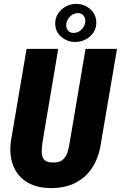

<svg xmlns="http://www.w3.org/2000/svg" viewBox="-20 -964 626 995"><path d="M423.3 -710.9H586.4L503.9 -227.1Q494.1 -153.3 460.7 -99.4Q427.2 -45.4 371.6 -16.8Q315.9 11.7 239.7 10.7Q168 9.3 119.6 -20.3Q71.3 -49.8 49.6 -102.8Q27.8 -155.8 35.6 -227.1L117.7 -710.9H281.7L200.2 -226.6Q196.8 -201.2 196.3 -177.5Q195.8 -153.8 207 -138.4Q218.3 -123 250.5 -122.1Q284.7 -120.1 302.7 -134.3Q320.8 -148.4 329.1 -173.1Q337.4 -197.8 341.3 -226.6ZM266.1 -840.8Q265.6 -870.6 281 -894Q296.4 -917.5 321.5 -930.7Q346.7 -943.8 375.5 -943.8Q416 -943.8 447.3 -917Q478.5 -890.1 479 -847.7Q479.5 -817.9 463.9 -794.9Q448.2 -772 423.1 -759.3Q397.9 -746.6 369.6 -746.6Q329.1 -746.6 298.1 -772.5Q267.1 -798.3 266.1 -840.8ZM323.7 -841.3Q320.8 -821.8 330.8 -807.6Q340.8 -793.5 360.8 -793.5Q383.8 -793.5 400.9 -809.3Q418 -825.2 421.4 -847.2Q424.3 -866.7 414.3 -881.3Q404.3 -896 383.3 -896Q360.8 -896 344 -879.4Q327.1 -862.8 323.7 -841.3Z"/></svg>

Font: Roboto Condensed Black
Style: Italic
Weight: 900
Italic angle: -12°
Designer: Christian Robertson
Foundry: Google
Version: Version 3.008; 2023